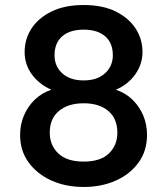

<svg xmlns="http://www.w3.org/2000/svg" viewBox="-20 -732 666 764"><path d="M313 12Q242 12 185 -13.5Q128 -39 94 -85.5Q60 -132 60 -195Q60 -237 75.5 -273Q91 -309 118.5 -335.5Q146 -362 184 -375Q135 -397 106.5 -436.5Q78 -476 78 -525Q78 -576 105 -618Q132 -660 184.5 -686Q237 -712 313 -712Q389 -712 441 -686Q493 -660 520 -618Q547 -576 547 -525Q547 -477 518.5 -436.5Q490 -396 441 -375Q480 -362 507.5 -335Q535 -308 550 -272.5Q565 -237 565 -195Q565 -132 531.5 -85.5Q498 -39 441 -13.5Q384 12 313 12ZM313 -89Q380 -89 413.5 -121.5Q447 -154 447 -204Q447 -260 411 -290.5Q375 -321 313 -321Q251 -321 214.5 -290.5Q178 -260 178 -204Q178 -154 212 -121.5Q246 -89 313 -89ZM313 -412Q367 -412 398 -440.5Q429 -469 429 -512Q429 -561 398.5 -587.5Q368 -614 313 -614Q258 -614 227.5 -587.5Q197 -561 197 -512Q197 -468 228 -440Q259 -412 313 -412Z"/></svg>

Font: DM Sans 17pt SemiBold
Style: Regular
Weight: 600
Version: Version 4.004;gftools[0.9.30]